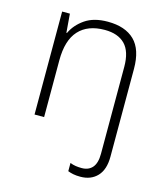

<svg xmlns="http://www.w3.org/2000/svg" viewBox="-116 -629 821 956"><g transform="rotate(15 295.0 -150.5)"><path d="M387.7 240.2Q366.7 240.2 351.1 237.1Q335.4 233.9 323.2 229V186.5Q337.4 192.4 352.3 194.6Q367.2 196.8 383.3 196.8Q418.9 196.8 438.5 173.8Q458 150.9 458 103.5V-344.7Q458 -423.8 421.9 -460.7Q385.7 -497.6 317.4 -497.6Q230 -497.6 183.6 -446.8Q137.2 -396 137.2 -293V0H87.9V-530.8H127.9L135.7 -434.1H138.7Q159.2 -478.5 204.3 -509.8Q249.5 -541 321.3 -541Q411.6 -541 459.5 -494.1Q507.3 -447.3 507.3 -347.7V105Q507.3 171.4 474.9 205.8Q442.4 240.2 387.7 240.2Z"/></g></svg>

Font: Open Sans Light
Style: Regular
Weight: 300
Designer: Monotype Design Team
Foundry: Monotype Imaging Inc.
Version: Version 3.000; ttfautohint (v1.8.4)